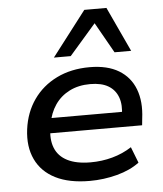

<svg xmlns="http://www.w3.org/2000/svg" viewBox="-54 -807 733 864"><g transform="rotate(-5 312.5 -375.5)"><path d="M317 9Q224 9 162.5 -22Q101 -53 73.5 -111Q46 -169 56 -247Q66 -323 106 -380Q146 -437 211 -469Q276 -501 360 -501Q440 -501 491.5 -470Q543 -439 564.5 -382.5Q586 -326 576 -250L573 -220H137L147 -288H508L486 -270Q494 -319 481.5 -353.5Q469 -388 438 -406.5Q407 -425 356 -425Q303 -425 262.5 -404.5Q222 -384 197 -347.5Q172 -311 164 -263L161 -248Q152 -193 167.5 -154Q183 -115 223.5 -94.5Q264 -74 328 -74Q379 -74 426.5 -87Q474 -100 514 -126L542 -54Q501 -23 440.5 -7Q380 9 317 9ZM204 -558 359 -760H459L553 -558H478L400 -696L280 -558Z"/></g></svg>

Font: Nunito Sans 10pt SemiExpanded SemiBold
Style: Italic
Weight: 600
Width: 6
Italic angle: -9°
Designer: Vernon Adams
Foundry: Vernon Adams
Version: Version 3.101;gftools[0.9.27]